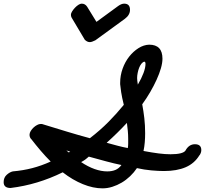

<svg xmlns="http://www.w3.org/2000/svg" viewBox="-45 -986 1124 1053"><path d="M972 -160Q991 -195 1024 -195Q1059 -195 1059 -163Q1059 -148 1049 -134V-135Q1022 -90 973.5 -69Q925 -48 854 -48Q824 -48 785 -51.5Q746 -55 706 -64Q690 -40 668.5 -19.5Q647 1 622.5 15.5Q598 30 571 38.5Q544 47 517 47Q466 47 409.5 24Q353 1 299 -41Q161 27 13 45Q-25 45 -25 13Q-25 -12 -8.5 -27Q8 -42 25 -46Q82 -51 132 -64Q182 -77 233 -100Q205 -128 178.5 -159Q152 -190 125 -225L127 -222Q117 -232 117 -247Q117 -257 123.5 -267.5Q130 -278 139 -286.5Q148 -295 158.5 -300.5Q169 -306 177 -306H185Q260 -283 322.5 -264Q385 -245 448 -228Q505 -272 550 -317.5Q595 -363 634 -411Q624 -451 619.5 -480.5Q615 -510 614 -524V-532Q614 -572 627.5 -609.5Q641 -647 663.5 -675.5Q686 -704 714.5 -722Q743 -740 773 -741Q846 -741 846 -664Q846 -641 837.5 -611.5Q829 -582 814 -549Q799 -516 779 -481.5Q759 -447 735 -414Q742 -377 746.5 -338Q751 -299 751 -255Q751 -231 749 -206Q747 -181 742 -158Q790 -149 825.5 -144.5Q861 -140 890 -140Q959 -140 973 -161ZM656 -74Q648 -76 639 -77.5Q630 -79 621 -81Q626 -87 630 -94Q634 -101 638 -109ZM543 -46Q569 -46 588 -54Q607 -62 621 -81Q582 -89 537.5 -101Q493 -113 442 -127Q436 -122 432 -118.5Q428 -115 424 -112Q420 -109 414.5 -105.5Q409 -102 400 -97Q437 -72 473.5 -59Q510 -46 543 -46ZM332 -150Q334 -151 336 -152Q338 -153 340 -154Q335 -156 330 -157.5Q325 -159 319 -161Q322 -158 325.5 -155.5Q329 -153 332 -150ZM396 -140Q381 -144 375.5 -145Q370 -146 366.5 -147Q363 -148 358 -149Q353 -150 340 -154Q351 -161 364 -169Q377 -177 388 -185ZM495 -216Q507 -212 518 -209Q529 -206 540 -203L504 -173ZM651 -312Q625 -284 597.5 -257Q570 -230 540 -203Q573 -194 599 -187Q625 -180 656 -174Q658 -186 658 -199Q658 -212 658 -225Q658 -247 656 -268Q654 -289 651 -312ZM722 -476Q723 -472 723 -470Q723 -468 724 -466L679 -471Q682 -476 685.5 -481.5Q689 -487 692 -490L689 -485Q695 -494 700.5 -503.5Q706 -513 711 -522Q713 -513 715.5 -502Q718 -491 721 -478ZM707 -558Q707 -545 711 -522Q731 -556 742 -585.5Q753 -615 753 -636Q753 -646 747 -648Q738 -646 730.5 -636.5Q723 -627 718 -614Q713 -601 710 -586Q707 -571 707 -558ZM603 -953Q621 -966 636 -966Q668 -966 668 -932Q668 -904 640 -883L478 -765Q458 -755 448 -755Q433 -755 420 -768L348 -889Q345 -895 344.5 -899.5Q344 -904 344 -906Q344 -913 350.5 -923.5Q357 -934 366 -943.5Q375 -953 385 -959.5Q395 -966 403 -966Q422 -966 433 -949L484 -866Z"/></svg>

Font: Discipuli Britannica Bold
Style: Regular
Weight: 700
Designer: Peter Wiegel
Foundry: Peter Wiegel
Version: Version 0.001 2009